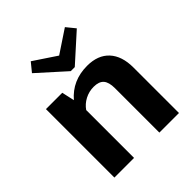

<svg xmlns="http://www.w3.org/2000/svg" viewBox="-207 -902 1039 1039"><g transform="rotate(-45 312.5 -382.5)"><path d="M154.8 -714.8 195.8 -765.1 326.2 -678.2 457 -765.1 498 -714.8 341.8 -574.2H311ZM394 -532.2Q476.1 -532.2 520.5 -484.1Q564.9 -436 564.9 -348.1V0H415V-339.8Q415 -385.7 397 -406.2Q378.9 -426.8 338.9 -426.8Q302.7 -426.8 271.5 -410.4Q240.2 -394 221.2 -366.2V0H70.8V-523.9H195.8L211.9 -451.2Q281.2 -532.2 394 -532.2Z"/></g></svg>

Font: Sarala
Style: Bold
Weight: 700
Designer: Andres Torresi
Foundry: Huerta Tipografica
Version: Version 1.004;PS 001.003;hotconv 1.0.70;makeotf.lib2.5.58329